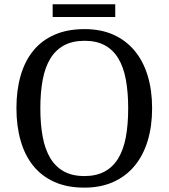

<svg xmlns="http://www.w3.org/2000/svg" viewBox="-20 -860 782 890"><path d="M685.1 -357.9Q685.1 -275.4 664.6 -207.5Q644 -139.6 604 -91.3Q564 -43 505.4 -16.6Q446.8 9.8 371.1 9.8Q291.5 9.8 232.4 -16.6Q173.3 -43 134.3 -91.3Q95.2 -139.6 75.7 -207.8Q56.2 -275.9 56.2 -358.9Q56.2 -441.9 75.7 -509.5Q95.2 -577.1 134.3 -625Q173.3 -672.9 232.9 -699Q292.5 -725.1 372.1 -725.1Q447.8 -725.1 505.9 -699Q564 -672.9 604 -624.8Q644 -576.7 664.6 -509Q685.1 -441.4 685.1 -357.9ZM167 -357.9Q167 -283.7 178 -225.3Q189 -167 213.4 -126.7Q237.8 -86.4 276.6 -65.2Q315.4 -43.9 371.1 -43.9Q426.8 -43.9 465.6 -65.2Q504.4 -86.4 528.6 -126.7Q552.7 -167 563.5 -225.3Q574.2 -283.7 574.2 -357.9Q574.2 -432.1 563.5 -490.5Q552.7 -548.8 528.6 -588.9Q504.4 -628.9 466.1 -649.9Q427.7 -670.9 372.1 -670.9Q316.4 -670.9 277.3 -649.9Q238.3 -628.9 213.6 -588.9Q189 -548.8 178 -490.5Q167 -432.1 167 -357.9ZM514.2 -781.2H224.1V-840.3H514.2Z"/></svg>

Font: Noto Serif
Style: Regular
Weight: 400
Designer: Monotype Design team
Foundry: Monotype Imaging Inc.
Version: Version 1.02